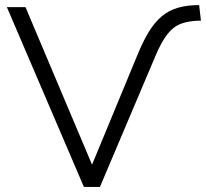

<svg xmlns="http://www.w3.org/2000/svg" viewBox="-20 -733 808 753"><path d="M309 0 7 -705H80L344 -80H338L523 -527Q544 -577 566 -612Q588 -647 615 -669.5Q642 -692 677.5 -702.5Q713 -713 761 -713L768 -652Q723 -652 691.5 -640.5Q660 -629 636.5 -599Q613 -569 589 -512L372 0Z"/></svg>

Font: Nunito Sans 8pt Light
Style: Regular
Weight: 300
Version: Version 3.101;gftools[0.9.27]